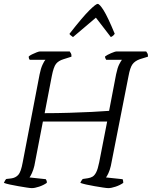

<svg xmlns="http://www.w3.org/2000/svg" viewBox="-26 -969 782 989"><path d="M138 0Q130 0 111 -3Q92 -6 68.5 -10Q45 -14 24.5 -18.5Q4 -23 -6 -27Q-4 -31 -1 -37Q2 -43 6 -47L32 -50Q54 -53 68 -68Q82 -83 91 -133L178 -586Q184 -616 193 -635.5Q202 -655 208 -661H127Q125 -663 123.5 -667Q122 -671 122 -678Q127 -683 139 -689Q151 -695 163 -699.5Q175 -704 180 -704H333Q336 -700 339.5 -694Q343 -688 342 -677L301 -664Q275 -656 262.5 -640Q250 -624 241 -578L204 -386Q268 -386 331 -388Q394 -390 447 -392.5Q500 -395 536 -398L572 -586Q579 -620 588 -637.5Q597 -655 602 -661H521Q520 -663 517.5 -667.5Q515 -672 515 -678Q525 -686 546 -695Q567 -704 575 -704H727Q730 -700 733.5 -694Q737 -688 736 -677L694 -664Q669 -655 656.5 -638Q644 -621 636 -577L545 -115Q540 -93 532.5 -77Q525 -61 520 -55L605 -46Q607 -45 608 -38Q609 -31 609 -27Q592 -15 569.5 -7.5Q547 0 532 0Q524 0 504.5 -3Q485 -6 461.5 -10Q438 -14 418 -18.5Q398 -23 388 -27Q390 -33 394 -39Q398 -45 400 -47L427 -51Q440 -53 450.5 -59Q461 -65 469.5 -81.5Q478 -98 485 -133L526 -343H195L151 -115Q146 -94 138.5 -77.5Q131 -61 126 -55L210 -46Q212 -43 214 -38Q216 -33 215 -27Q198 -15 175.5 -7.5Q153 0 138 0ZM350 -778Q343 -783 337.5 -787.5Q332 -792 332 -795Q400 -882 434 -915.5Q468 -949 477 -949Q487 -949 508 -915.5Q529 -882 565 -795Q563 -792 559 -787.5Q555 -783 545 -778L468 -878Z"/></svg>

Font: Texturina 72pt 72pt ExtraLight
Style: Italic
Weight: 200
Italic angle: -11°
Designer: Guillermo Torres Carreño
Foundry: Omnibus-Type
Version: Version 1.002; ttfautohint (v1.8.3)